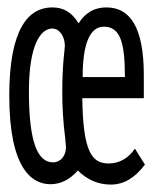

<svg xmlns="http://www.w3.org/2000/svg" viewBox="-20 -486 415 518"><path d="M279 12C314 12 344 -6 371 -42L344 -85C327 -60 303 -45 273 -45C227 -45 204 -78 202 -221H368V-283C368 -414 330 -466 267 -466C236 -466 211 -453 192 -423C174 -453 151 -466 121 -466C57 -466 5 -409 5 -228C5 -31 66 11 116 11C143 11 168 -1 190 -26C215 -1 245 12 279 12ZM203 -278C203 -364 221 -414 260 -414C304 -414 317 -373 317 -278ZM123 -48C82 -48 58 -101 58 -239C58 -366 90 -409 121 -409C141 -409 155 -387 155 -362C155 -353 148 -315 148 -238C148 -202 150 -159 156 -112C157 -99 158 -91 158 -89C158 -65 143 -48 123 -48Z"/></svg>

Font: Inconsolata Condensed
Style: Regular
Weight: 400
Width: 3
Monospace: yes
Designer: Raph Levien, Cyreal, Brenton Simpson
Foundry: Raph Levien, Cyreal, Google
Version: Version 3.100